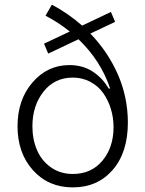

<svg xmlns="http://www.w3.org/2000/svg" viewBox="-20 -793 624 824"><path d="M474.1 -699.2 367.7 -648.9Q442.4 -571.8 485.4 -474.6Q528.3 -377.4 528.8 -267.6Q528.8 -138.7 463.6 -63.7Q398.4 11.2 292.5 11.2Q187.5 11.2 121.3 -62.7Q55.2 -136.7 55.2 -251Q55.2 -364.7 119.4 -439.2Q183.6 -513.7 277.8 -513.7Q335.4 -513.7 378.2 -485.6Q420.9 -457.5 446.3 -413.1H452.6Q413.1 -532.2 316.9 -624.5L187 -563L168.9 -605.5L279.3 -657.7Q231 -696.8 175.3 -725.6L202.6 -772.9Q272 -736.3 332.5 -683.1L456.1 -741.7ZM292.5 -46.4Q372.1 -46.4 419.7 -103.5Q467.3 -160.6 467.3 -247.6Q467.3 -288.1 455.8 -325.7Q444.3 -363.3 422.9 -393.6Q401.4 -423.8 367.4 -441.9Q333.5 -460 292.5 -460Q213.9 -460 166.5 -399.4Q119.1 -338.9 119.1 -251Q119.1 -194.8 138.7 -149.2Q158.2 -103.5 198.2 -75Q238.3 -46.4 292.5 -46.4Z"/></svg>

Font: Interop Light
Style: Regular
Weight: 300
Designer: Rasmus Andersson, Google, Jang Haemin
Foundry: jhaemin
Version: Version 1.007